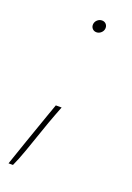

<svg xmlns="http://www.w3.org/2000/svg" viewBox="-129 -524 518 753"><g transform="rotate(20 129.5 -148.0)"><path d="M129.3 -99.4 115.1 -62.5Q101.9 -28.1 86.3 17.8Q70.7 63.6 55.2 107.1Q39.8 150.6 27 177.6H8.5Q22.4 137.1 43.9 74.6Q65.3 12.1 90.9 -59.7L105.1 -99.4ZM156.2 -423.3Q145.6 -423.3 139 -430.8Q132.5 -438.2 133.5 -448.9Q134.6 -459.5 142.9 -467Q151.3 -474.4 161.9 -474.4Q172.6 -474.4 179.2 -467Q185.7 -459.5 184.7 -448.9Q183.6 -438.2 175.2 -430.8Q166.9 -423.3 156.2 -423.3Z"/></g></svg>

Font: Inter UI Thin
Style: Italic
Weight: 100
Italic angle: -9.39999°
Designer: Rasmus Andersson
Foundry: rsms
Version: 3.2;8d6f07862